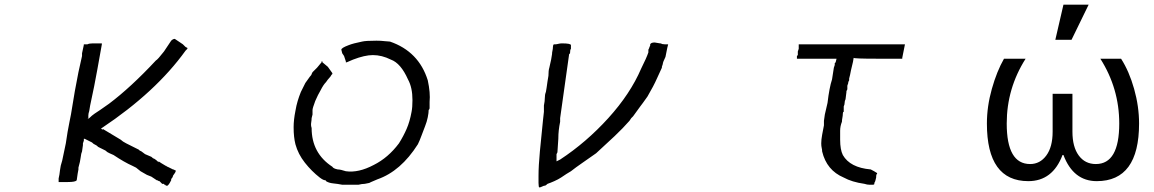

<svg xmlns="http://www.w3.org/2000/svg" viewBox="-20 -782 5005 833"><path d="M761.7 -597.7 773.4 -589.8 777.3 -585.9Q777.3 -585.9 785.2 -578.1L793 -574.2V-570.3L785.2 -562.5Q656.2 -382.8 421.9 -226.6L418 -222.7Q421.9 -222.7 425.8 -218.8V-222.7L503.9 -175.8Q511.7 -168 527.3 -160.2L550.8 -148.4L582 -132.8L585.9 -128.9L593.8 -125L609.4 -113.3L636.7 -101.6Q644.5 -93.8 648.4 -93.8Q656.2 -89.8 668 -78.1V-82L679.7 -74.2L699.2 -62.5Q703.1 -62.5 703.1 -60.5Q703.1 -58.6 707 -58.6L722.7 -50.8L730.5 -46.9Q734.4 -46.9 736.3 -44.9Q738.3 -43 742.2 -43V-39.1Q742.2 -35.2 730.5 -19.5Q730.5 -15.6 726.6 -9.8Q722.7 -3.9 722.7 -7.8V0Q714.8 15.6 710.9 19.5L707 23.4H699.2Q699.2 19.5 695.3 19.5Q691.4 19.5 691.4 15.6H683.6L679.7 11.7L675.8 7.8L671.9 3.9Q668 3.9 666 2Q664.1 0 660.2 0L636.7 -15.6L617.2 -23.4L589.8 -39.1L570.3 -54.7L554.7 -62.5Q519.5 -78.1 472.7 -109.4Q464.8 -113.3 455.1 -117.2Q445.3 -121.1 437.5 -128.9L406.2 -144.5Q398.4 -152.3 392.6 -154.3Q386.7 -156.2 378.9 -164.1L347.7 -179.7H343.8V-171.9V-175.8V-171.9L339.8 -160.2V-152.3L335.9 -125Q332 -117.2 330.1 -99.6Q328.1 -82 320.3 -54.7V-46.9Q316.4 -27.3 314.5 -11.7Q312.5 3.9 312.5 0Q308.6 7.8 273.4 7.8H234.4V3.9V-7.8Q238.3 -23.4 240.2 -43Q242.2 -62.5 250 -85.9L265.6 -160.2Q273.4 -214.8 281.2 -252Q289.1 -289.1 293 -316.4L304.7 -386.7L320.3 -468.8L335.9 -539.1V-550.8Q339.8 -570.3 341.8 -578.1Q343.8 -585.9 343.8 -589.8H351.6H355.5H359.4Q367.2 -593.8 382.8 -593.8H421.9V-589.8Q414.1 -546.9 402.3 -480.5Q390.6 -414.1 371.1 -324.2L367.2 -300.8Q363.3 -289.1 363.3 -281.2V-273.4V-269.5L359.4 -265.6L367.2 -269.5Q378.9 -281.2 390.6 -289.1L414.1 -304.7L453.1 -332Q500 -367.2 550.8 -414.1Q601.6 -460.9 656.2 -519.5Q664.1 -523.4 691.4 -558.6L699.2 -570.3L722.7 -605.5Q730.5 -613.3 738.3 -613.3Z M1613.3 -605.5Q1632.8 -605.5 1648.4 -603.5Q1664.1 -601.6 1671.9 -601.6Q1796.9 -558.6 1835.9 -433.6Q1847.7 -378.9 1843.8 -339.8V-335.9V-320.3V-312.5Q1843.8 -308.6 1839.8 -304.7Q1839.8 -293 1835.9 -273.4Q1832 -253.9 1824.2 -234.4Q1816.4 -214.8 1808.6 -193.4Q1800.8 -171.9 1793 -156.2Q1718.8 -39.1 1617.2 -3.9L1589.8 7.8L1582 11.7L1562.5 15.6Q1550.8 15.6 1535.2 19.5H1503.9H1464.8Q1445.3 15.6 1425.8 13.7Q1406.2 11.7 1394.5 3.9Q1394.5 0 1390.6 0Q1382.8 0 1367.2 -11.7Q1332 -39.1 1302.7 -76.2Q1273.4 -113.3 1261.7 -156.2Q1257.8 -171.9 1255.9 -189.5Q1253.9 -207 1253.9 -230.5Q1253.9 -261.7 1261.7 -300.8Q1265.6 -324.2 1271.5 -343.8Q1277.3 -363.3 1285.2 -382.8L1304.7 -421.9L1324.2 -449.2Q1332 -457 1332 -460.9L1335.9 -468.8L1355.5 -488.3L1375 -511.7V-515.6H1378.9V-511.7L1402.3 -492.2L1421.9 -464.8V-460.9L1418 -457Q1414.1 -449.2 1408.2 -443.4Q1402.3 -437.5 1394.5 -425.8Q1382.8 -414.1 1371.1 -390.6Q1359.4 -371.1 1347.7 -343.8Q1335.9 -312.5 1335.9 -304.7V-293V-285.2L1332 -269.5Q1332 -261.7 1330.1 -250Q1328.1 -238.3 1332 -226.6Q1332 -117.2 1421.9 -58.6Q1425.8 -50.8 1445.3 -46.9Q1457 -46.9 1480.5 -39.1Q1535.2 -31.2 1601.6 -66.4Q1632.8 -82 1660.2 -105.5Q1687.5 -128.9 1710.9 -160.2Q1730.5 -191.4 1744.1 -222.7Q1757.8 -253.9 1765.6 -296.9Q1769.5 -316.4 1769.5 -347.7Q1769.5 -402.3 1750 -437.5Q1718.8 -507.8 1675.8 -523.4Q1636.7 -543 1597.7 -543Q1562.5 -543 1511.7 -523.4L1484.4 -511.7H1480.5V-515.6L1476.6 -527.3L1472.7 -539.1L1464.8 -550.8L1460.9 -566.4Q1460.9 -574.2 1492.2 -585.9Q1511.7 -593.8 1550.8 -601.6Q1566.4 -605.5 1613.3 -605.5Z M2843.8 -593.8H2847.7Q2851.6 -589.8 2863.3 -589.8H2878.9L2875 -574.2L2867.2 -535.2Q2855.5 -511.7 2855.5 -503.9L2851.6 -492.2V-488.3Q2843.8 -472.7 2830.1 -441.4Q2816.4 -410.2 2789.1 -363.3L2769.5 -335.9L2757.8 -320.3L2726.6 -277.3L2718.8 -269.5L2710.9 -257.8Q2683.6 -226.6 2646.5 -191.4Q2609.4 -156.2 2566.4 -117.2Q2539.1 -97.7 2507.8 -76.2Q2476.6 -54.7 2457 -39.1L2437.5 -27.3L2414.1 -11.7Q2402.3 -3.9 2384.8 3.9Q2367.2 11.7 2355.5 15.6Q2347.7 23.4 2343.8 23.4Q2339.8 23.4 2332 27.3Q2324.2 31.2 2320.3 31.2Q2316.4 31.2 2316.4 11.7V3.9V-3.9V-19.5Q2316.4 -62.5 2322.3 -125Q2328.1 -187.5 2335.9 -261.7L2339.8 -296.9V-304.7V-312.5V-324.2Q2343.8 -343.8 2343.8 -357.4Q2343.8 -371.1 2347.7 -382.8V-378.9L2351.6 -402.3L2355.5 -429.7L2359.4 -453.1Q2359.4 -476.6 2363.3 -488.3L2371.1 -523.4L2375 -546.9Q2375 -554.7 2377 -562.5Q2378.9 -570.3 2378.9 -578.1Q2378.9 -585.9 2382.8 -589.8H2390.6Q2394.5 -589.8 2402.3 -591.8Q2410.2 -593.8 2418 -593.8Q2457 -593.8 2457 -585.9V-578.1V-570.3Q2453.1 -566.4 2453.1 -550.8L2449.2 -546.9Q2441.4 -492.2 2431.6 -421.9Q2421.9 -351.6 2410.2 -269.5V-261.7V-253.9Q2406.2 -234.4 2404.3 -216.8Q2402.3 -199.2 2402.3 -179.7L2398.4 -121.1Q2394.5 -113.3 2394.5 -113.3V-105.5V-82L2410.2 -89.8Q2523.4 -164.1 2619.1 -269.5Q2714.8 -375 2761.7 -484.4Q2785.2 -531.2 2793 -554.7V-566.4L2796.9 -574.2Q2796.9 -578.1 2798.8 -580.1Q2800.8 -582 2800.8 -585.9V-589.8Q2804.7 -597.7 2820.3 -597.7Z M3437.5 -527.3V-531.2V-539.1L3441.4 -543V-546.9V-558.6L3445.3 -570.3V-589.8H3906.2L3898.4 -550.8L3894.5 -531.2V-527.3H3785.2Q3683.6 -527.3 3683.6 -531.2Q3683.6 -523.4 3671.9 -476.6L3668 -457L3664.1 -441.4V-433.6Q3660.2 -425.8 3660.2 -425.8V-421.9L3656.2 -410.2V-394.5L3652.3 -386.7V-382.8L3648.4 -351.6Q3644.5 -343.8 3644.5 -335.9Q3644.5 -328.1 3640.6 -320.3V-304.7V-296.9Q3636.7 -296.9 3636.7 -289.1Q3636.7 -281.2 3634.8 -271.5Q3632.8 -261.7 3632.8 -253.9Q3625 -234.4 3625 -214.8Q3625 -195.3 3625 -175.8Q3625 -132.8 3636.7 -109.4Q3668 -54.7 3757.8 -46.9Q3773.4 -39.1 3785.2 -31.2V-27.3Q3781.2 -27.3 3781.2 -11.7L3777.3 3.9Q3773.4 11.7 3773.4 11.7V15.6Q3773.4 19.5 3765.6 19.5Q3761.7 19.5 3752 19.5Q3742.2 19.5 3730.5 15.6Q3675.8 7.8 3640.6 -11.7Q3566.4 -43 3546.9 -125Q3546.9 -132.8 3544.9 -140.6Q3543 -148.4 3543 -160.2Q3543 -175.8 3546.9 -197.3Q3550.8 -218.8 3554.7 -238.3V-257.8L3558.6 -285.2L3570.3 -335.9Q3578.1 -402.3 3589.8 -437.5L3597.7 -488.3L3601.6 -500V-507.8L3605.5 -511.7L3609.4 -527.3Z M4441.4 3.9Q4261.7 3.9 4261.7 -246.1Q4261.7 -320.3 4283.2 -396.5Q4304.7 -472.7 4335.9 -527.3H4429.7Q4347.7 -398.4 4347.7 -246.1Q4347.7 -70.3 4449.2 -70.3Q4492.2 -70.3 4519.5 -107.4Q4546.9 -144.5 4546.9 -210.9V-375H4632.8V-210.9Q4632.8 -144.5 4660.2 -107.4Q4687.5 -70.3 4734.4 -70.3Q4835.9 -70.3 4835.9 -246.1Q4835.9 -398.4 4753.9 -527.3H4843.8Q4878.9 -472.7 4900.4 -396.5Q4921.9 -320.3 4921.9 -246.1Q4921.9 3.9 4738.3 3.9Q4636.7 3.9 4593.8 -109.4H4589.8Q4546.9 3.9 4441.4 3.9ZM4593.8 -761.7H4703.1L4628.9 -609.4H4558.6Z"/></svg>

Font: 和音 by 宁静之雨，公众号njzyshare
Style: Regular
Weight: 400
Designer: Steve Matteson
Foundry: Ascender Corporation
Version: Version 6.00;June 8, 2018;FontCreator 11.0.0.2388 32-bit